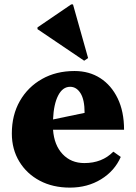

<svg xmlns="http://www.w3.org/2000/svg" viewBox="-20 -840 620 876"><path d="M299 16Q221 16 161.5 -15.5Q102 -47 68 -103Q34 -159 34 -231Q34 -315 70.5 -379Q107 -443 171.5 -479.5Q236 -516 320 -516Q387 -516 437.5 -483.5Q488 -451 517 -391Q546 -331 546 -248H222Q227 -178 265.5 -137Q304 -96 365 -96Q446 -96 497 -148L531 -124Q503 -60 441 -22Q379 16 299 16ZM300 -444Q266 -444 245.5 -404.5Q225 -365 222 -295L366 -325Q366 -385 347.5 -414.5Q329 -444 300 -444ZM364 -563 151 -707V-715L305 -820H313L382 -575Z"/></svg>

Font: Platypi ExtraBold
Style: Regular
Weight: 800
Designer: David Sargent
Foundry: Bolt Cutter Type
Version: Version 1.200; ttfautohint (v1.8.4.7-5d5b)